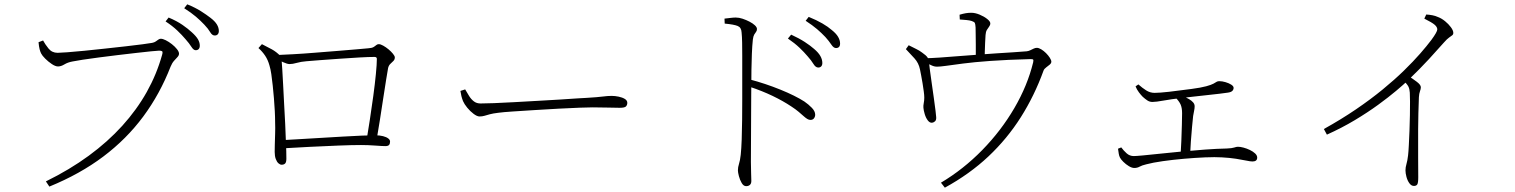

<svg xmlns="http://www.w3.org/2000/svg" viewBox="-20 -821 7000 887"><path d="M192 17Q302 -37 390 -101.5Q478 -166 545 -240Q612 -314 658 -396Q704 -478 729 -568Q733 -582 728.5 -584.5Q724 -587 715 -587Q707 -587 678.5 -584Q650 -581 609.5 -576.5Q569 -572 524 -566.5Q479 -561 436.5 -555.5Q394 -550 361.5 -545Q329 -540 315 -537Q293 -533 277.5 -523.5Q262 -514 248 -514Q236 -514 219.5 -525Q203 -536 189 -550Q175 -564 170 -574Q166 -582 163 -593.5Q160 -605 158 -626L179 -634Q188 -617 204 -597Q220 -577 246 -577Q258 -577 291 -579.5Q324 -582 370 -586.5Q416 -591 465.5 -596.5Q515 -602 560.5 -607Q606 -612 639 -616.5Q672 -621 683 -623Q693 -625 699.5 -629.5Q706 -634 711.5 -638Q717 -642 723 -642Q732 -642 746 -635Q760 -628 774 -617Q788 -606 797.5 -594Q807 -582 807 -573Q807 -565 800 -557.5Q793 -550 784 -540Q775 -530 768 -513Q719 -387 642 -283Q565 -179 457.5 -98Q350 -17 208 41ZM884 -589Q874 -589 864 -605Q854 -621 837 -640Q821 -659 799 -680Q777 -701 745 -722L759 -740Q797 -724 823 -706Q849 -688 866 -672Q886 -654 894.5 -639.5Q903 -625 903 -610Q903 -600 898 -594.5Q893 -589 884 -589ZM972 -657Q960 -657 951 -672.5Q942 -688 924 -707Q906 -726 885 -744Q864 -762 831 -783L845 -801Q882 -786 908 -769.5Q934 -753 952 -739Q973 -723 982 -708Q991 -693 991 -678Q991 -668 986 -662.5Q981 -657 972 -657Z M1673 -170Q1680 -212 1688.5 -267Q1697 -322 1704.5 -377.5Q1712 -433 1716.5 -479Q1721 -525 1721 -549Q1721 -558 1710 -558Q1684 -558 1640 -555.5Q1596 -553 1547 -549.5Q1498 -546 1457 -543Q1416 -540 1395 -538Q1370 -536 1351 -530.5Q1332 -525 1318 -525Q1307 -525 1288.5 -533.5Q1270 -542 1263 -547V-567Q1288 -568 1334.5 -570.5Q1381 -573 1435.5 -577.5Q1490 -582 1542 -586Q1594 -590 1632 -593.5Q1670 -597 1682 -598Q1698 -599 1705.5 -603.5Q1713 -608 1718 -612.5Q1723 -617 1730 -617Q1738 -617 1750.5 -610Q1763 -603 1775 -593Q1787 -583 1795.5 -572.5Q1804 -562 1804 -556Q1804 -546 1797.5 -539.5Q1791 -533 1783.5 -526Q1776 -519 1773 -507Q1770 -491 1764 -453.5Q1758 -416 1750.5 -367Q1743 -318 1735 -266.5Q1727 -215 1719 -170ZM1281 -60Q1274 -60 1266.5 -66.5Q1259 -73 1254 -86.5Q1249 -100 1249 -119Q1249 -128 1249.5 -151.5Q1250 -175 1251 -203Q1252 -231 1251 -254Q1251 -279 1249.5 -308Q1248 -337 1245.5 -367Q1243 -397 1240 -425.5Q1237 -454 1233.5 -478Q1230 -502 1225 -518Q1218 -544 1205 -563.5Q1192 -583 1174 -599L1190 -617Q1216 -604 1236 -593Q1256 -582 1275 -563Q1279 -559 1279.5 -555Q1280 -551 1281 -543Q1282 -531 1284 -501Q1286 -471 1288 -430Q1290 -389 1292.5 -342.5Q1295 -296 1297.5 -249Q1300 -202 1301 -162Q1302 -138 1302.5 -122.5Q1303 -107 1303 -88Q1303 -72 1297.5 -66Q1292 -60 1281 -60ZM1274 -173Q1312 -175 1361 -178Q1410 -181 1462.5 -184Q1515 -187 1564 -190Q1613 -193 1652 -194.5Q1691 -196 1713 -196Q1734 -196 1749.5 -192Q1765 -188 1773.5 -181.5Q1782 -175 1782 -167Q1782 -157 1777.5 -151.5Q1773 -146 1760 -146Q1747 -146 1713.5 -148.5Q1680 -151 1648 -151Q1606 -151 1543 -148.5Q1480 -146 1409.5 -142.5Q1339 -139 1274 -135Z M2195 -283Q2184 -283 2168 -295Q2152 -307 2138.5 -323.5Q2125 -340 2119 -354Q2114 -367 2111.5 -377.5Q2109 -388 2107 -401L2129 -408Q2138 -392 2147.5 -377Q2157 -362 2169.5 -352.5Q2182 -343 2200 -343Q2221 -343 2262 -344.5Q2303 -346 2355 -349Q2407 -352 2461.5 -355Q2516 -358 2565 -361Q2614 -364 2648 -366.5Q2682 -369 2692 -369Q2742 -372 2764.5 -375Q2787 -378 2806 -378Q2821 -378 2838 -374.5Q2855 -371 2866.5 -364Q2878 -357 2878 -346Q2878 -336 2872 -329.5Q2866 -323 2843 -323Q2818 -323 2789.5 -324Q2761 -325 2718 -325Q2701 -325 2658.5 -323.5Q2616 -322 2561 -319Q2506 -316 2450.5 -312.5Q2395 -309 2349.5 -306Q2304 -303 2282 -300Q2257 -297 2242.5 -293Q2228 -289 2218 -286Q2208 -283 2195 -283Z M3760 -509Q3748 -509 3738 -525.5Q3728 -542 3711 -561Q3695 -580 3673.5 -600.5Q3652 -621 3620 -643L3635 -661Q3672 -644 3698 -627Q3724 -610 3741 -595Q3761 -578 3770 -562Q3779 -546 3779 -530Q3779 -520 3774 -514.5Q3769 -509 3760 -509ZM3427 39Q3415 39 3406.5 24.5Q3398 10 3393.5 -7.5Q3389 -25 3389 -34Q3389 -49 3394 -64Q3399 -79 3402 -106Q3405 -134 3406.5 -177Q3408 -220 3408.5 -268.5Q3409 -317 3409 -362Q3409 -407 3409 -438Q3409 -468 3409 -500.5Q3409 -533 3409 -564.5Q3409 -596 3408.5 -624Q3408 -652 3406 -671Q3405 -694 3388 -701Q3371 -708 3328 -712L3327 -735Q3345 -737 3357 -738.5Q3369 -740 3379 -740Q3394 -740 3410.5 -734.5Q3427 -729 3442.5 -721Q3458 -713 3467.5 -704Q3477 -695 3477 -687Q3477 -679 3473 -674Q3469 -669 3464.5 -661.5Q3460 -654 3458 -638Q3455 -610 3453.5 -572.5Q3452 -535 3451.5 -499Q3451 -463 3451 -437Q3451 -424 3450.5 -383.5Q3450 -343 3450 -288.5Q3450 -234 3449.5 -177Q3449 -120 3449 -73Q3449 -42 3450 -20.5Q3451 1 3451 15Q3451 27 3444.5 33Q3438 39 3427 39ZM3724 -267Q3717 -267 3709.5 -271.5Q3702 -276 3692.5 -284.5Q3683 -293 3669.5 -304.5Q3656 -316 3636 -329Q3597 -355 3549 -378Q3501 -401 3444 -420V-454Q3516 -435 3585 -407Q3654 -379 3696 -352Q3715 -339 3730.5 -323Q3746 -307 3746 -291Q3746 -282 3740.5 -274.5Q3735 -267 3724 -267ZM3842 -599Q3831 -599 3820.5 -615Q3810 -631 3793 -650Q3775 -669 3754.5 -686.5Q3734 -704 3702 -725L3716 -743Q3753 -728 3779.5 -712.5Q3806 -697 3823 -682Q3843 -666 3852 -650.5Q3861 -635 3861 -620Q3861 -609 3856 -604Q3851 -599 3842 -599Z M4327 23Q4431 -39 4518 -128Q4605 -217 4666 -321.5Q4727 -426 4753 -533Q4755 -543 4753 -545.5Q4751 -548 4741 -548Q4631 -545 4555 -539.5Q4479 -534 4429.5 -527.5Q4380 -521 4351.5 -517Q4323 -513 4309 -513Q4296 -513 4283.5 -519Q4271 -525 4250 -535L4249 -552Q4277 -552 4320.5 -555Q4364 -558 4413 -562Q4462 -566 4506 -569Q4542 -572 4583 -574.5Q4624 -577 4661.5 -579.5Q4699 -582 4723 -584Q4732 -585 4740 -589Q4748 -593 4755.5 -596.5Q4763 -600 4770 -600Q4779 -600 4790.5 -593Q4802 -586 4812.5 -575.5Q4823 -565 4830 -554Q4837 -543 4837 -536Q4837 -529 4829.5 -522.5Q4822 -516 4813 -509.5Q4804 -503 4801 -495Q4759 -379 4696 -279.5Q4633 -180 4546.5 -98.5Q4460 -17 4345 46ZM4286 -254Q4275 -253 4266 -265Q4257 -277 4252 -294Q4247 -311 4246 -323Q4245 -332 4247.5 -344.5Q4250 -357 4250 -370Q4250 -382 4247.5 -399.5Q4245 -417 4242 -436.5Q4239 -456 4235.5 -473Q4232 -490 4230 -501Q4224 -530 4204.5 -551.5Q4185 -573 4165 -594L4178 -612Q4197 -602 4212 -595Q4227 -588 4240 -578Q4259 -565 4265 -555.5Q4271 -546 4272 -531Q4272 -527 4275.5 -501Q4279 -475 4284 -439.5Q4289 -404 4294 -369Q4299 -334 4302 -309Q4305 -284 4305 -280Q4306 -267 4300 -261Q4294 -255 4286 -254ZM4488 -546Q4488 -552 4488 -571Q4488 -590 4488 -614.5Q4488 -639 4487.5 -661Q4487 -683 4487 -694Q4486 -710 4483.5 -715Q4481 -720 4469 -724Q4460 -727 4444.5 -728.5Q4429 -730 4414 -731L4413 -753Q4430 -758 4442 -760Q4454 -762 4467 -762Q4485 -762 4505.5 -753.5Q4526 -745 4540.5 -733.5Q4555 -722 4555 -713Q4555 -705 4549.5 -698Q4544 -691 4539 -682.5Q4534 -674 4533 -659Q4532 -644 4531 -622.5Q4530 -601 4529.5 -580.5Q4529 -560 4529 -546Z M5220 -45Q5209 -45 5195 -53.5Q5181 -62 5169.5 -73.5Q5158 -85 5154 -93Q5150 -101 5148.5 -110.5Q5147 -120 5145 -134L5160 -140Q5171 -125 5185 -112.5Q5199 -100 5218 -100Q5228 -100 5260.5 -103Q5293 -106 5339.5 -111Q5386 -116 5439.5 -121Q5493 -126 5547 -130Q5601 -134 5648 -135Q5672 -136 5682 -139.5Q5692 -143 5699 -143Q5710 -143 5725 -139Q5740 -135 5754.5 -128Q5769 -121 5778.5 -112Q5788 -103 5788 -93Q5788 -84 5782.5 -79.5Q5777 -75 5766 -75Q5757 -75 5738 -79Q5719 -83 5690.5 -87.5Q5662 -92 5625 -94Q5594 -96 5547.5 -94Q5501 -92 5449.5 -87.5Q5398 -83 5352 -76.5Q5306 -70 5276 -62Q5255 -57 5244.5 -51Q5234 -45 5220 -45ZM5434 -103Q5436 -131 5437.5 -169.5Q5439 -208 5440 -244Q5441 -280 5441 -298Q5441 -323 5434 -338.5Q5427 -354 5410 -371L5423 -384Q5436 -380 5449.5 -374.5Q5463 -369 5474 -362.5Q5485 -356 5492 -348Q5499 -340 5499 -330Q5499 -320 5496.5 -309Q5494 -298 5492 -285Q5490 -267 5487 -234.5Q5484 -202 5481.5 -167Q5479 -132 5478 -104ZM5304 -350Q5291 -350 5280.5 -357Q5270 -364 5259 -374Q5251 -382 5241.5 -394.5Q5232 -407 5226 -422L5239 -431Q5257 -415 5275 -403.5Q5293 -392 5314 -392Q5336 -392 5381 -397Q5426 -402 5484 -410Q5529 -416 5552.5 -422.5Q5576 -429 5586 -434.5Q5596 -440 5600.5 -443Q5605 -446 5613 -446Q5626 -446 5641.5 -441.5Q5657 -437 5668 -430Q5679 -423 5679 -415Q5679 -407 5673 -401Q5667 -395 5652 -393Q5640 -391 5614 -388Q5588 -385 5556 -381.5Q5524 -378 5492.5 -374.5Q5461 -371 5437 -368Q5392 -363 5356 -356.5Q5320 -350 5304 -350Z M6096 -225Q6177 -270 6244.5 -316Q6312 -362 6367.5 -407.5Q6423 -453 6466 -495Q6509 -537 6540.5 -573Q6572 -609 6593 -637Q6620 -674 6620 -685Q6620 -696 6608 -706.5Q6596 -717 6560 -735L6569 -754Q6584 -753 6597.5 -750.5Q6611 -748 6624 -742Q6640 -736 6656 -723Q6672 -710 6683 -695Q6694 -680 6694 -669Q6694 -662 6689 -658Q6684 -654 6674.5 -647.5Q6665 -641 6651 -625Q6622 -592 6581.5 -548Q6541 -504 6485 -450Q6465 -431 6430 -401.5Q6395 -372 6347 -337Q6299 -302 6239 -266Q6179 -230 6110 -199ZM6512 38Q6500 38 6491 25.5Q6482 13 6477.5 -4Q6473 -21 6473 -34Q6473 -48 6477.5 -63Q6482 -78 6485 -103Q6487 -120 6488.5 -150.5Q6490 -181 6491.5 -217Q6493 -253 6493.5 -288.5Q6494 -324 6494 -352Q6494 -380 6493 -393Q6492 -410 6486.5 -421Q6481 -432 6462 -451L6485 -471Q6507 -457 6525.5 -443Q6544 -429 6544 -418Q6544 -410 6540 -399.5Q6536 -389 6535 -372Q6532 -297 6531.5 -224Q6531 -151 6531.5 -92.5Q6532 -34 6532 -2Q6532 24 6527.5 31Q6523 38 6512 38Z"/></svg>

Font: Noto Serif KR ExtraLight
Style: Regular
Weight: 200
Designer: Ryoko NISHIZUKA 西塚涼子 (kana & ideographs); Frank Grießhammer (Latin, Greek & Cyrillic); Wenlong ZHANG 张文龙 (bopomofo); San
Foundry: Adobe
Version: Version 2.002-H1;hotconv 1.1.0;makeotfexe 2.6.0